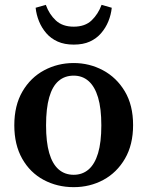

<svg xmlns="http://www.w3.org/2000/svg" viewBox="-20 -758 608 792"><path d="M284 14Q216 14 160 -16Q104 -46 71.5 -103.5Q39 -161 39 -241Q39 -323 72.5 -380.5Q106 -438 162 -468Q218 -498 284 -498Q349 -498 405 -468Q461 -438 495 -381Q529 -324 529 -242Q529 -161 495.5 -103.5Q462 -46 406.5 -16Q351 14 284 14ZM284 -37Q320 -37 345.5 -59Q371 -81 384.5 -126Q398 -171 398 -241Q398 -311 384.5 -356Q371 -401 345.5 -423.5Q320 -446 284 -446Q247 -446 221.5 -424Q196 -402 183 -356.5Q170 -311 170 -241Q170 -172 183 -127Q196 -82 221.5 -59.5Q247 -37 284 -37ZM127 -726 169 -738Q183 -699 210.5 -673.5Q238 -648 284 -648Q331 -648 358 -674Q385 -700 399 -738L441 -726Q438 -697 427 -670Q416 -643 397 -621Q378 -599 350.5 -586.5Q323 -574 284 -574Q246 -574 218 -586.5Q190 -599 171 -621Q152 -643 141 -670Q130 -697 127 -726Z"/></svg>

Font: Source Serif 4 18pt SemiBold
Style: Regular
Weight: 600
Designer: Frank Grießhammer
Foundry: Adobe Systems Incorporated
Version: Version 4.004;hotconv 1.0.116;makeotfexe 2.5.65601